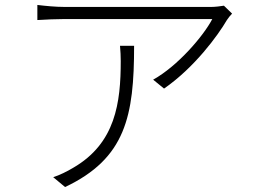

<svg xmlns="http://www.w3.org/2000/svg" viewBox="-20 -730 1040 776"><path d="M918 -675 885 -707C874 -705 849 -702 835 -702C770 -702 279 -702 240 -702C205 -702 164 -706 131 -710V-649C166 -651 205 -653 240 -653C278 -653 763 -653 838 -653C802 -584 698 -463 599 -408L643 -372C766 -457 861 -587 897 -649C903 -658 911 -668 918 -675ZM522 -545H465C467 -523 468 -503 468 -483C468 -315 447 -151 276 -52C253 -38 219 -21 195 -14L243 26C488 -90 522 -261 522 -545Z"/></svg>

Font: Noto Sans HK Light
Style: Regular
Weight: 300
Designer: Ryoko NISHIZUKA 西塚涼子 (kana, bopomofo & ideographs); Paul D. Hunt (Latin, Greek & Cyrillic); Sandoll Communications 산돌커뮤니
Foundry: Adobe
Version: Version 2.004;hotconv 1.0.118;makeotfexe 2.5.65603